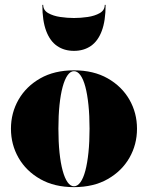

<svg xmlns="http://www.w3.org/2000/svg" viewBox="-20 -759 608 789"><path d="M284 10Q203.5 10 145.5 -23Q87.5 -56 56.2 -110.5Q25 -165 25 -230Q25 -295 56.2 -349.5Q87.5 -404 145.5 -437Q203.5 -470 284 -470Q364.5 -470 422.5 -437Q480.5 -404 511.8 -349.5Q543 -295 543 -230Q543 -165 511.8 -110.5Q480.5 -56 422.5 -23Q364.5 10 284 10ZM284 6.5Q298.5 6.5 310.5 -10Q322.5 -26.5 330.8 -57.8Q339 -89 343.5 -132.5Q348 -176 348 -230Q348 -284 343.5 -327.5Q339 -371 330.8 -402.2Q322.5 -433.5 310.5 -450Q298.5 -466.5 284 -466.5Q269.5 -466.5 257.8 -450Q246 -433.5 237.5 -402.2Q229 -371 224.5 -327.5Q220 -284 220 -230Q220 -176 224.5 -132.5Q229 -89 237.5 -57.8Q246 -26.5 257.8 -10Q269.5 6.5 284 6.5ZM284 -550Q244 -550 214.8 -570Q185.5 -590 169.8 -631.8Q154 -673.5 154 -739H157.5Q157.5 -717 178 -705.2Q198.5 -693.5 227.8 -689.2Q257 -685 284 -685Q311 -685 340.2 -689.2Q369.5 -693.5 390 -705.2Q410.5 -717 410.5 -739H414Q414 -673.5 398.2 -631.8Q382.5 -590 353.2 -570Q324 -550 284 -550Z"/></svg>

Font: Bodoni Moda 48pt Black
Style: Regular
Weight: 900
Designer: Owen Earl
Foundry: indestructible type
Version: Version 2.004